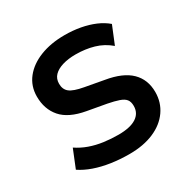

<svg xmlns="http://www.w3.org/2000/svg" viewBox="-162 -866 1013 1027"><g transform="rotate(-30 344.0 -352.5)"><path d="M352 10Q293 10 239 2Q185 -6 139.5 -22Q94 -38 60 -61L105 -172Q139 -149 178.5 -135Q218 -121 262 -115Q306 -109 352 -109Q424 -109 461.5 -133Q499 -157 499 -202Q499 -228 487.5 -242.5Q476 -257 450 -266Q424 -275 383 -283L266 -304Q165 -322 120 -374Q75 -426 75 -504Q75 -568 112.5 -615.5Q150 -663 216 -689Q282 -715 367 -715Q418 -715 464 -706.5Q510 -698 549 -681.5Q588 -665 617 -640L572 -530Q530 -566 478 -581Q426 -596 366 -596Q321 -596 286 -585.5Q251 -575 231.5 -555Q212 -535 212 -504Q212 -469 235 -450.5Q258 -432 319 -421L434 -400Q537 -383 586.5 -334.5Q636 -286 636 -209Q636 -145 601 -95Q566 -45 502 -17.5Q438 10 352 10Z"/></g></svg>

Font: Nunito Sans 7pt
Style: Bold
Weight: 700
Designer: Vernon Adams
Foundry: Vernon Adams
Version: Version 3.101;gftools[0.9.27]